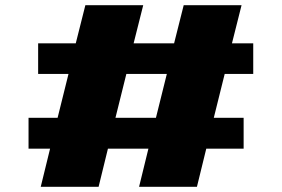

<svg xmlns="http://www.w3.org/2000/svg" viewBox="-20 -720 1085 740"><path d="M127 -435V-553H272L309 -700H532L495 -553H651L688 -700H911L874 -553H956V-435H846L804 -266H919V-147H775L739 0H516L552 -147H396L360 0H137L173 -147H90V-266H202L244 -435ZM467 -435 425 -266H581L623 -435Z"/></svg>

Font: Georama ExtraExtended
Style: Bold
Weight: 700
Width: 8
Designer: Jean-Baptiste Levee
Foundry: Production Type
Version: Version 1.000